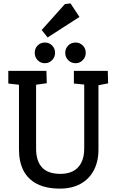

<svg xmlns="http://www.w3.org/2000/svg" viewBox="-20 -1109 690 1133"><path d="M334 4Q252 4 198 -24Q144 -52 118 -103.5Q92 -155 92 -226V-609L29 -616V-691H254L256 -618L193 -609V-232Q193 -159 228 -121Q263 -83 337 -83Q378 -83 409 -98Q440 -113 458.5 -146.5Q477 -180 477 -233V-610L416 -616V-691H616L618 -617L561 -606V-226Q561 -155 533 -103Q505 -51 454 -23.5Q403 4 334 4ZM426 -736Q400 -736 382.5 -754Q365 -772 365 -797Q365 -823 382.5 -840.5Q400 -858 426 -858Q451 -858 468.5 -840.5Q486 -823 486 -797Q486 -772 468.5 -754Q451 -736 426 -736ZM245 -736Q219 -736 202 -754Q185 -772 185 -797Q185 -823 202 -840.5Q219 -858 245 -858Q270 -858 287.5 -840.5Q305 -823 305 -797Q305 -772 287.5 -754Q270 -736 245 -736ZM261 -888 226 -932 363 -1085 396 -1089 449 -1009Z"/></svg>

Font: Kreon
Style: Regular
Weight: 400
Designer: Julia Petretta
Foundry: Julia Petretta and Eli Heuer
Version: Version 2.002